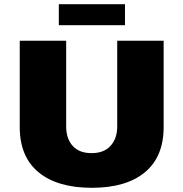

<svg xmlns="http://www.w3.org/2000/svg" viewBox="-20 -882 873 914"><path d="M74 -277V-688H295V-280Q295 -222 326 -187.5Q357 -153 416 -153Q475 -153 506.5 -188Q538 -223 538 -280V-688H759V-277Q759 -136 670 -62Q581 12 417 12Q253 12 163.5 -62Q74 -136 74 -277ZM260 -862H575V-762H260Z"/></svg>

Font: Archivo Black
Style: Regular
Weight: 400
Designer: Hector Gatti
Foundry: Omnibus-Type
Version: Version 1.101; ttfautohint (v1.8)